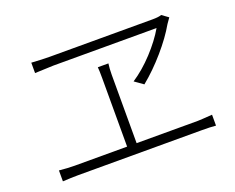

<svg xmlns="http://www.w3.org/2000/svg" viewBox="-103 -854 1206 984"><g transform="rotate(-20 500.0 -361.5)"><path d="M806.6 -621.1H243.2L142.6 -617.2V-673.8Q203.1 -669.9 241.2 -669.9H802.7Q835.9 -669.9 851.6 -675.8L886.7 -650.4L866.2 -621.1Q831.1 -559.6 772 -491.2Q712.9 -422.9 649.4 -371.1L602.5 -404.3Q662.1 -443.4 717.8 -503.4Q773.4 -563.5 806.6 -621.1ZM508.8 -101.6H842.8Q855.5 -101.6 921.9 -106.4V-46.9Q894.5 -49.8 842.8 -49.8H170.9Q132.8 -49.8 86.9 -46.9V-106.4Q135.7 -101.6 170.9 -101.6H457V-475.6Q457 -515.6 455.1 -535.2H512.7Q508.8 -506.8 508.8 -475.6Z"/></g></svg>

Font: Gen Shin Gothic Monospace Light
Style: Regular
Weight: 300
Designer: [Source Han Sans]
Ryoko NISHIZUKA  (kana & ideographs); Paul D. Hunt (Latin, Greek & Cyrillic); Wenlong ZHANG  (bopomofo
Version: Version 1.002.20150607